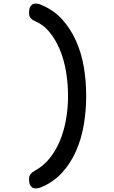

<svg xmlns="http://www.w3.org/2000/svg" viewBox="-20 -889 640 1078"><path d="M143 118Q143 99 151.5 88.5Q160 78 175 70Q221 45 256 3Q291 -39 314.5 -94Q338 -149 350 -214.5Q362 -280 362 -350Q362 -420 350.5 -488Q339 -556 315 -612.5Q291 -669 257 -710Q223 -751 179 -769Q159 -778 151 -788.5Q143 -799 143 -818Q143 -828 144.5 -836.5Q146 -845 150.5 -852.5Q155 -860 162 -864.5Q169 -869 181 -869Q188 -869 195.5 -867.5Q203 -866 215 -860Q284 -831 331 -778Q378 -725 408 -657Q438 -589 451 -510.5Q464 -432 464 -350Q464 -268 450.5 -188.5Q437 -109 407 -41Q377 27 329.5 79.5Q282 132 214 161Q203 166 195.5 167.5Q188 169 181 169Q169 169 162 164.5Q155 160 150.5 152.5Q146 145 144.5 136Q143 127 143 118Z"/></svg>

Font: Maple Mono Normal NL Medium
Style: Regular
Weight: 500
Monospace: yes
Designer: subframe7536
Version: Version 7.000